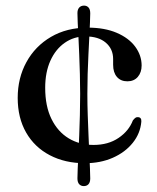

<svg xmlns="http://www.w3.org/2000/svg" viewBox="-20 -566 546 667"><path d="M283.5 -239.5Q283.5 -202.5 284.8 -166Q286 -129.5 287.5 -95.8Q289 -62 290.2 -32.8Q291.5 -3.5 292.5 18.8Q293.5 41 293.5 54Q293.5 67 287.5 73.8Q281.5 80.5 271 80.5Q261.5 80.5 255.2 74Q249 67.5 249 53.5Q249 41 250 18.8Q251 -3.5 252.5 -32.5Q254 -61.5 255.2 -95.5Q256.5 -129.5 257.5 -166Q258.5 -202.5 258.5 -239.5Q258.5 -274 257.5 -309Q256.5 -344 255.2 -376.8Q254 -409.5 252.5 -437.2Q251 -465 250 -486.5Q249 -508 249 -520.5Q249 -533 255.2 -539.8Q261.5 -546.5 272 -546.5Q281.5 -546.5 287.5 -540Q293.5 -533.5 293.5 -519.5Q293.5 -507.5 292.5 -486.2Q291.5 -465 290.2 -437Q289 -409 287.2 -376.5Q285.5 -344 284.5 -309Q283.5 -274 283.5 -239.5ZM472 -338.5Q472 -314.5 458.8 -299Q445.5 -283.5 422.5 -283.5Q399.5 -283.5 386.2 -298.8Q373 -314 373 -341V-361Q373 -396 347.5 -417.8Q322 -439.5 277 -439.5Q236.5 -439.5 204.8 -417.2Q173 -395 155 -355Q137 -315 137 -261Q137 -197 158.8 -152.8Q180.5 -108.5 218.5 -85.5Q256.5 -62.5 305 -62.5Q356 -62.5 391.8 -86.8Q427.5 -111 441.5 -147.5Q446.5 -154 450.5 -156.8Q454.5 -159.5 458.5 -159Q465.5 -159 468.5 -155Q471.5 -151 471 -143.5Q467.5 -102.5 441.2 -69.8Q415 -37 372 -18Q329 1 275 1Q206 1 153 -26.8Q100 -54.5 70.8 -105.5Q41.5 -156.5 41.5 -226Q41.5 -295 71.8 -350.2Q102 -405.5 157 -437.8Q212 -470 285 -470Q343.5 -470 385.5 -452Q427.5 -434 449.8 -403.8Q472 -373.5 472 -338.5Z"/></svg>

Font: Fraunces 12pt
Style: Regular
Weight: 400
Version: Version 1.000;[b76b70a41]